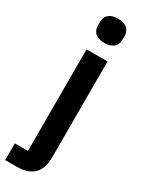

<svg xmlns="http://www.w3.org/2000/svg" viewBox="-251 -780 772 1015"><g transform="rotate(30 135.0 -273.0)"><path d="M74 -522H202V63C202 151 160 200 64 200H-6V98H74ZM138 -598C85 -598 63 -625 63 -662V-682C63 -719 85 -746 138 -746C190 -746 213 -719 213 -682V-662C213 -625 190 -598 138 -598Z"/></g></svg>

Font: Plexus Sans SemiBold
Style: Regular
Weight: 600
Version: Version 2.001;PS 002.001;hotconv 1.0.70;makeotf.lib2.5.58329